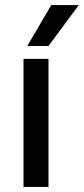

<svg xmlns="http://www.w3.org/2000/svg" viewBox="-20 -740 332 760"><path d="M172 0H73V-507H172ZM172 -558H88L183 -720H292Z"/></svg>

Font: Hind Madurai Medium
Style: Regular
Weight: 500
Designer: Jyotish Sonowal
Foundry: Indian Type Foundry
Version: Version 1.001;PS 1.0;hotconv 1.0.86;makeotf.lib2.5.63406; tt